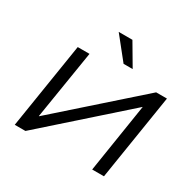

<svg xmlns="http://www.w3.org/2000/svg" viewBox="-197 -1157 1387 1370"><g transform="rotate(30 496.5 -472.5)"><path d="M90 0 202 -705H299L208 -141L209 -139L848 -705H937L825 0H728L817 -566V-567L178 0ZM545 -765 401 -945H514L620 -765Z"/></g></svg>

Font: Nunito Sans 7pt Expanded
Style: Italic
Weight: 400
Width: 7
Italic angle: -9°
Designer: Vernon Adams
Foundry: Vernon Adams
Version: Version 3.101;gftools[0.9.27]